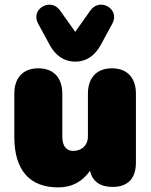

<svg xmlns="http://www.w3.org/2000/svg" viewBox="-20 -800 653 832"><path d="M232 12C293 12 338 -14 370 -60C380 -14 414 10 468 10C534 10 569 -27 569 -95V-394C569 -462 532 -504 465 -504C398 -504 361 -462 361 -394V-207C361 -171 334 -146 297 -146C265 -146 250 -171 250 -207V-394C250 -462 213 -504 146 -504C79 -504 42 -462 42 -394V-207C42 -63 108 12 232 12ZM306 -533C356 -533 393 -561 417 -606L467 -698C501 -761 413 -812 372 -755L306 -662L240 -755C199 -812 111 -761 145 -698L195 -606C219 -561 256 -533 306 -533Z"/></svg>

Font: SN Pro Black
Style: Regular
Weight: 900
Designer: Tobias Whetton
Foundry: Supernotes
Version: Version 1.001;Glyphs 3.2 (3249)